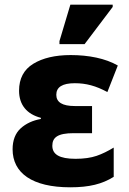

<svg xmlns="http://www.w3.org/2000/svg" viewBox="-20 -796 556 826"><path d="M343.8 -606 464.8 -766.1V-775.9H282.7L235.8 -619.1V-606ZM282.2 9.8C364.7 9.8 419.9 -4.4 469.2 -35.2V-161.1C444.3 -146 419.9 -133.8 395.5 -125.5C371.1 -117.2 340.8 -112.8 305.2 -112.8C235.4 -112.8 205.1 -131.8 205.1 -168.9C205.1 -204.6 228 -223.1 296.9 -223.1H376V-339.8H301.8C248.5 -339.8 222.2 -356 222.2 -388.2C222.2 -421.4 248.5 -438 301.8 -438C350.1 -438 392.6 -426.8 441.9 -399.9L486.8 -514.2C433.6 -544.9 360.8 -559.1 284.2 -559.1C217.3 -559.1 163.6 -546.4 123 -521.5C82.5 -496.6 62 -458 62 -405.8C62 -344.7 95.7 -304.7 155.8 -289.1V-284.2C120.6 -277.8 91.8 -264.6 68.8 -243.7C45.9 -222.7 34.2 -192.4 34.2 -153.8C34.2 -51.8 118.2 9.8 282.2 9.8Z"/></svg>

Font: Noto Reveo Sans
Style: Regular
Weight: 800
Designer: Monotype Design Team
Foundry: Monotype Imaging Inc.
Version: Version 2.007